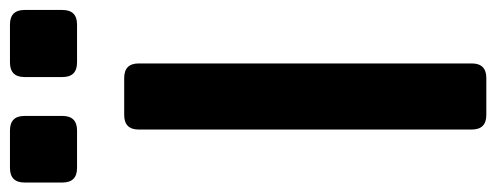

<svg xmlns="http://www.w3.org/2000/svg" viewBox="-370 -688 1020 395"><g transform="rotate(-90 140.5 -490.0)"><path d="M102 0Q72 0 72 -30V-715Q72 -745 102 -745H178Q208 -745 208 -715V-30Q208 0 178 0ZM-7 -842Q-37 -842 -37 -872V-950Q-37 -980 -7 -980H70Q100 -980 100 -950V-872Q100 -842 70 -842ZM210 -842Q180 -842 180 -872V-950Q180 -980 210 -980H288Q318 -980 318 -950V-872Q318 -842 288 -842Z"/></g></svg>

Font: Pitagon Sans Text
Style: Bold
Weight: 700
Designer: Travis Tran
Foundry: Pitagon
Version: Version 1.001; ttfautohint (v1.8.4.7-5d5b);gftools[0.9.26]